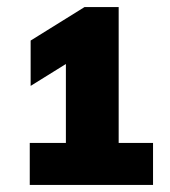

<svg xmlns="http://www.w3.org/2000/svg" viewBox="-20 -830 480 542"><path d="M166 -322.5V-729.5L218.5 -682L66.5 -587.5V-715.5L218.5 -810H315V-322.5ZM64 -308V-426.5H412V-308Z"/></svg>

Font: Encode Sans SC ExtraBold
Style: Regular
Weight: 800
Version: Version 3.002